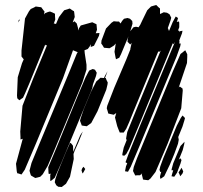

<svg xmlns="http://www.w3.org/2000/svg" viewBox="-20 -732 812 768"><path d="M686 -505 538 -148 503 -65 492 -45 480 -47 481 -52 484 -67 489 -79 482 -83 485 -91 493 -113 540 -229 660 -517 680 -565 674 -555 671 -559 670 -556 545 -253 496 -136 485 -116 477 -109 469 -111 470 -119 475 -142 488 -175 484 -173 485 -182 489 -204 524 -290 623 -530 618 -525 613 -526 516 -291 497 -244 485 -217 475 -202H465H459L456 -209L449 -227L440 -262L445 -280L435 -273L421 -276L413 -278L411 -286L407 -299L409 -309L437 -381L486 -496L502 -536L501 -535L502 -540L506 -558L507 -561L501 -554L490 -565L491 -577L494 -587L464 -515L457 -501L444 -495L442 -503L438 -525L443 -558L436 -550L425 -543L418 -539L407 -540L396 -541L390 -551L385 -558L386 -570L404 -618L426 -641L435 -647L446 -646H456L462 -638L469 -649L476 -657L490 -660L500 -657L509 -648L510 -637L501 -607L514 -623L524 -625L534 -623L533 -621L541 -633L540 -631L549 -650L569 -691L584 -706L594 -709L605 -712L614 -703L620 -698V-689V-676L627 -679L635 -683L648 -681L658 -675L665 -661L662 -650L651 -619H652L654 -613L656 -608L671 -644L683 -666L692 -660L690 -652L687 -644L690 -645L696 -646L697 -640V-623L692 -610L697 -609V-603L699 -607L710 -609L708 -599L697 -570L698 -566L697 -558H703L701 -547ZM326 -473V-454L310 -403L285 -342L192 -118L171 -69L151 -35L141 -25L130 -22L121 -20L114 -24L104 -30L102 -35L98 -49L100 -57L106 -80L129 -136L256 -441L287 -517L291 -524H289L272 -531L232 -419L123 -156L79 -53L66 -34L54 -38L49 -39L47 -47L44 -77L71 -177L68 -176L62 -174V-182L61 -206L70 -309L112 -416L168 -551H162L161 -554L98 -400L80 -358L72 -341L57 -331L49 -339L48 -350L51 -423L68 -479L75 -495L73 -497L66 -506V-514V-530L80 -658L96 -687L103 -696L116 -702L123 -706L137 -704L145 -703L153 -692L158 -686L156 -674L160 -679L172 -684L180 -686L190 -682L200 -677V-668L201 -654L195 -637L198 -638L204 -636L216 -664L232 -685L237 -691L253 -696L259 -698L269 -691L276 -687L277 -681L279 -664L271 -643H272L278 -647L287 -638L292 -620V-610L296 -619L303 -630L349 -643L366 -635L367 -624L368 -613L363 -599L378 -600L376 -589L356 -549L343 -544V-555L338 -545L331 -536L318 -531V-530L319 -519ZM55 -652 60 -654 53 -642ZM705 -299 650 -156 621 -88 602 -44 582 -18 573 -11 557 -13 552 -14 551 -19 547 -35 549 -39 540 -31H529L521 -30L517 -38L512 -48L515 -64L528 -99L549 -150L672 -448L702 -516L721 -531L725 -523L729 -515V-504L728 -480L695 -382L699 -386L710 -378L711 -370ZM336 -347 226 -82 199 -21 186 -10 181 -8V-13V-32L183 -37H181L175 -36L174 -42L173 -63L205 -139L296 -361L322 -422L333 -443L337 -450L351 -456L360 -453L367 -441L364 -428L352 -395L349 -379ZM405 -373 370 -287 345 -240 327 -227 313 -229 307 -230 305 -236 300 -249 303 -260 315 -295 344 -365 365 -406 382 -421 394 -420H396L399 -427L410 -447L405 -433L400 -420H403L406 -412L411 -402L410 -394ZM677 -116 660 -75 637 -27 626 -19 621 -17 620 -27 625 -45 621 -44 618 -53 621 -66 633 -99 687 -229 703 -260 710 -270 720 -260 718 -252 710 -226 693 -184 695 -173 692 -157ZM275 -96 260 -25 244 3 227 16 213 15 205 9 199 -3 201 -14 210 -41 244 -124 256 -151 260 -161 265 -158 272 -149 273 -125 301 -191 311 -206 308 -198 293 -161 279 -130 274 -116ZM688 -41 677 -25 666 -27 669 -38 673 -51H672H666L667 -57L673 -79L702 -148L718 -165L717 -156L711 -132L701 -107L695 -93L701 -99L706 -92L702 -78ZM306 -51 309 -59 314 -65 321 -56 314 -43 310 -38ZM701 -27 697 -37 694 -42 702 -54 706 -61 710 -53 713 -46 710 -38Z"/></svg>

Font: Rubik Marker Hatch
Style: Regular
Weight: 400
Designer: Hubert and Fischer, NaN
Foundry: Hubert & Fischer, NaN
Version: Version 2.200